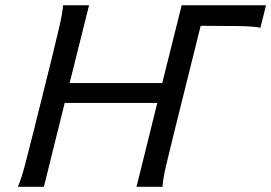

<svg xmlns="http://www.w3.org/2000/svg" viewBox="-20 -719 1044 739"><path d="M752.4 -619.6 649.9 -208Q632.3 -137.2 619.6 -83Q606.9 -28.8 605.5 0H505.4L585.4 -322.8H229L148.9 0H48.8Q61.5 -28.8 75.9 -83Q90.3 -137.2 107.9 -208L178.2 -490.2Q195.8 -561.5 208.3 -615.7Q220.7 -669.9 222.7 -698.7H322.8L248 -399.4H604.5L679.2 -698.7H1003.9L982.4 -612.3Q954.6 -617.7 899.2 -618.7Q843.8 -619.6 771.5 -619.6Z"/></svg>

Font: Andika
Style: Italic
Weight: 400
Italic angle: -14°
Designer: Victor Gaultney, Annie Olsen, Julie Remington, Don Collingsworth, Eric Hays, Becca Hirsbrunner
Foundry: SIL International
Version: Version 6.101